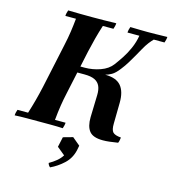

<svg xmlns="http://www.w3.org/2000/svg" viewBox="-143 -811 1047 1173"><g transform="rotate(15 380.5 -224.5)"><path d="M-8 2Q-8 -6 -5.5 -17Q-3 -28 0 -35H67Q81 -79 92.5 -122Q104 -165 114 -210L174 -490Q185 -540 191 -582Q197 -624 201 -665H134Q134 -673 136.5 -684Q139 -695 142 -702Q176 -701 217.5 -700.5Q259 -700 293 -700Q328 -700 369.5 -700.5Q411 -701 446 -702Q446 -695 443.5 -684Q441 -673 438 -665H371Q357 -622 345.5 -578.5Q334 -535 324 -490L264 -210Q255 -170 248.5 -128.5Q242 -87 237 -35H304Q304 -28 301.5 -17Q299 -6 296 2Q262 0 220.5 0Q179 0 144 0Q110 0 68.5 0Q27 0 -8 2ZM551 10Q489 10 465.5 -19.5Q442 -49 443 -107L447 -248Q448 -282 438 -304.5Q428 -327 404.5 -338.5Q381 -350 339 -350H260L268 -390H330Q380 -390 428 -407Q476 -424 502 -459Q522 -486 541.5 -516Q561 -546 577 -582Q586 -602 592.5 -624Q599 -646 602 -665H527Q527 -673 529.5 -684Q532 -695 535 -702Q576 -701 601.5 -700.5Q627 -700 646 -700Q666 -700 696 -700.5Q726 -701 769 -702Q769 -695 766.5 -684Q764 -673 761 -665H693Q682 -654 667.5 -635.5Q653 -617 636 -586Q625 -566 611 -541.5Q597 -517 581.5 -491.5Q566 -466 547 -442Q522 -409 500.5 -397Q479 -385 462 -381Q532 -381 562.5 -345Q593 -309 592 -238L590 -107Q589 -66 602.5 -52Q616 -38 654 -35Q653 -27 651.5 -18Q650 -9 646 0Q614 5 592.5 7.5Q571 10 551 10ZM372 38 421 79 415 110Q403 162 365.5 197Q328 232 283 253Q271 243 268 229Q293 215 313.5 198Q334 181 347 160L297 119L311 55Z"/></g></svg>

Font: Poltawski Nowy
Style: Bold Italic
Weight: 700
Italic angle: -12°
Designer: Adam Pótawski, Mateusz Machalski, Borys Kosmynka, Ania Wieluska
Foundry: Capitalics.wtf
Version: Version 1.001;gftools[0.9.25]